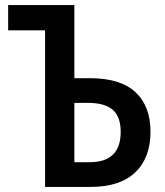

<svg xmlns="http://www.w3.org/2000/svg" viewBox="-20 -734 648 754"><path d="M157 -615H12V-714H272V-427H333Q453 -427 512 -372Q571 -317 571 -217Q571 -114 511 -57Q451 0 337 0H157ZM332 -97Q454 -97 454 -216Q454 -276 422.5 -303Q391 -330 326 -330H272V-97Z"/></svg>

Font: Noto Sans Display Medium Narrow
Style: Regular
Weight: 500
Width: 4
Designer: Monotype Design team
Foundry: Monotype Imaging Inc.
Version: Version 1.000